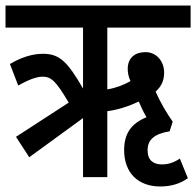

<svg xmlns="http://www.w3.org/2000/svg" viewBox="-20 -642 711 696"><path d="M86 -72 281 -214V0H369V-239C409 -244 450 -258 483 -274C491 -255 500 -236 511 -217C457 -195 430 -159 430 -98C430 -14 482 34 561 34C601 34 635 23 661 4L632 -67C609 -52 589 -46 567 -46C536 -46 515 -61 515 -97C515 -137 541 -157 595 -166L606 -201C586 -229 561 -271 544 -310C567 -330 575 -353 575 -379C575 -418 549 -453 507 -453C470 -453 443 -433 443 -392C443 -378 446 -363 453 -348C429 -334 400 -323 369 -318V-542H671V-622H0V-542H281V-321C225 -418 196 -447 136 -447C95 -447 55 -433 16 -410L46 -332C78 -350 110 -364 134 -364C165 -364 182 -350 229 -270L38 -146Z"/></svg>

Font: Noto Sans Devanagari ExtraCondensed Medium
Style: Regular
Weight: 500
Width: 2
Designer: Jelle Bosma - Monotype Design Team
Foundry: Monotype Imaging Inc.
Version: Version 2.004